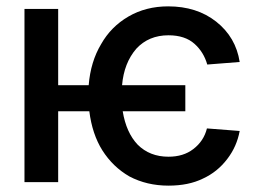

<svg xmlns="http://www.w3.org/2000/svg" viewBox="-20 -573 860 604"><path d="M413 -118Q451 -80 510 -80Q557 -80 588 -104Q621 -129 631 -169L734 -161Q725 -112 695 -73Q664 -32 618 -11Q573 11 510 11Q442 11 387 -18Q335 -48 302 -100Q270 -151 261 -223H163V0H57V-545H163V-305H259Q265 -379 298 -434Q329 -489 384 -521Q439 -553 509 -553Q599 -553 660 -505Q722 -456 734 -378L632 -370Q621 -409 592 -435Q562 -462 510 -462Q448 -462 409 -420Q370 -375 364 -305H563V-223H366Q377 -156 413 -118Z"/></svg>

Font: Sinter Medium
Style: Regular
Weight: 500
Foundry: Adobe & rsms
Version: Version 1.000